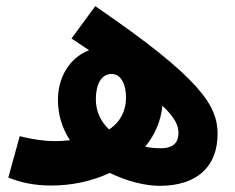

<svg xmlns="http://www.w3.org/2000/svg" viewBox="-20 -594 761 623"><path d="M498 9C618 9 686 -52 686 -160C686 -252 630 -341 289 -574L212 -469C232 -456 251 -443 269 -431C202 -405 168 -339 168 -270C168 -219 183 -176 207 -139C189 -137 171 -136 156 -136C128 -136 88 -141 44 -152L7 -18C47 -2 89 8 147 8C210 8 277 -5 336 -33C393 -5 453 9 498 9ZM291 -272C291 -321 309 -354 342 -354C373 -354 389 -320 389 -277C389 -236 371 -198 334 -174C308 -198 291 -231 291 -272ZM559 -162C559 -134 545 -113 502 -113C486 -113 469 -114 451 -118C481 -154 502 -199 507 -251C551 -209 559 -185 559 -162Z"/></svg>

Font: Noto Sans Arabic UI XCn XBd
Style: Regular
Weight: 800
Width: 2
Designer: Monotype Design Team, Nadine Chahine and Nizar Qandah
Foundry: Monotype Imaging Inc.
Version: Version 2.010